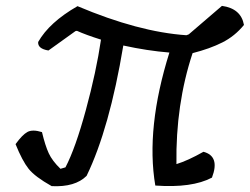

<svg xmlns="http://www.w3.org/2000/svg" viewBox="-20 -614 853 654"><path d="M623 -497 736 -594Q801 -585 811 -529Q780 -491 737.5 -469.5Q695 -448 636 -433Q578 -258 581 -55Q620 -67 673 -97Q730 -82 702 -9Q634 27 509 18Q476 -177 557 -435Q482 -441 400 -459Q353 -176 275 -15Q236 24 156 20Q99 -12 77.5 -39Q56 -66 33 -123Q56 -155 73.5 -164.5Q91 -174 123 -164Q134 -118 146 -92Q158 -66 186 -39Q189 -40 194.5 -41.5Q200 -43 203 -44Q237 -109 272.5 -239.5Q308 -370 324 -479Q273 -495 242 -509L237 -508L145 -442Q108 -448 110 -471Q148 -538 244 -593Q452 -505 615 -494Z"/></svg>

Font: Tillana Medium
Style: Regular
Weight: 500
Designer: Lipi Raval (Devanagari, Latin), Jonny Pinhorn (Latin)
Foundry: Indian Type Foundry
Version: Version 2.003;PS 1.0;hotconv 1.0.79;makeotf.lib2.5.61930; tt